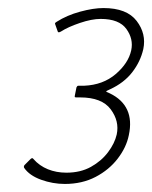

<svg xmlns="http://www.w3.org/2000/svg" viewBox="-20 -714 378 477"><path d="M141 -257Q111 -257 82 -267.5Q53 -278 40 -297Q39 -299 39.5 -301Q40 -303 41 -304L56 -319Q58 -321 60 -321Q62 -321 63 -319Q78 -302 99 -293.5Q120 -285 145 -285Q180 -285 206 -299.5Q232 -314 248.5 -336Q265 -358 270 -380Q277 -413 255 -442.5Q233 -472 179 -472Q177 -472 174 -472Q171 -472 169 -472Q168 -472 166.5 -472.5Q165 -473 166 -477L170 -497Q171 -499 172 -500Q173 -501 175 -501Q177 -501 183 -501Q189 -501 189 -501Q236 -503 267.5 -530Q299 -557 306 -589Q312 -617 294 -642Q276 -667 230 -667Q208 -667 178.5 -657Q149 -647 132 -636Q124 -631 123 -637L117 -654Q116 -656 117.5 -657.5Q119 -659 121 -660Q146 -676 179 -685Q212 -694 237 -694Q295 -694 319.5 -662Q344 -630 336 -592Q329 -561 308.5 -534.5Q288 -508 253 -492Q244 -488 244 -487Q244 -486 245 -485.5Q246 -485 253 -482Q284 -467 296 -441Q308 -415 300 -378Q294 -348 272.5 -320Q251 -292 217.5 -274.5Q184 -257 141 -257Z"/></svg>

Font: Glory Thin Thin
Style: Italic
Weight: 250
Italic angle: -12°
Version: Version 1.011